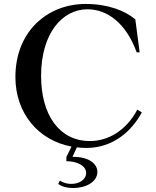

<svg xmlns="http://www.w3.org/2000/svg" viewBox="-20 -735 788 972"><path d="M414 -715C219 -715 58 -575 58 -345C58 -162 174 -24 342 7L316 60V81C368 81 416 103 416 140C416 176 379 196 341 196C320 196 299 190 283 179L275 196C292 210 320 217 350 217C413 217 473 187 473 135C473 95 431 58 347 59L369 11C386 13 402 14 419 14C551 13 645 -68 698 -166L675 -180C620 -75 528 -20 433 -21C281 -22 188 -152 188 -351C188 -563 293 -688 423 -688C522 -688 618 -619 672 -470H687L665 -637C614 -680 528 -715 414 -715Z"/></svg>

Font: Sprat Medium
Style: Regular
Weight: 500
Designer: Ethan Nakache
Foundry: Collletttivo
Version: Version 2.000;Glyphs 3.2 (3217)